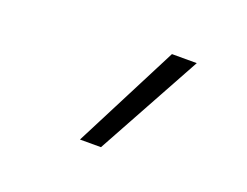

<svg xmlns="http://www.w3.org/2000/svg" viewBox="-64 -890 728 567"><g transform="rotate(20 300.0 -607.0)"><path d="M224 -442 393 -772H471L290 -442Z"/></g></svg>

Font: Iosevka Light Extended
Style: Italic
Weight: 300
Width: 7
Italic angle: -9°
Monospace: yes
Designer: Belleve Invis
Foundry: Belleve Invis
Version: Version 32.5.0; ttfautohint (v1.8.4)